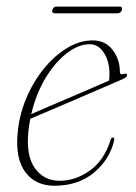

<svg xmlns="http://www.w3.org/2000/svg" viewBox="-20 -572 424 599"><path d="M336 -133.5Q322.5 -75 273.5 -33.8Q224.5 7.5 149.5 7.5Q91 7.5 59.2 -34.8Q27.5 -77 35 -156.5Q40 -213.5 62 -265.5Q84 -317.5 117.2 -358.2Q150.5 -399 189.8 -422.5Q229 -446 269 -446Q308.5 -446 331.2 -416.5Q354 -387 354 -348Q354 -337 366.5 -341.5Q376 -344.5 376.5 -337.5Q377 -331.5 362.5 -325Q351 -320 323.8 -308.2Q296.5 -296.5 261 -281.2Q225.5 -266 189 -250.2Q152.5 -234.5 121.8 -221.5Q91 -208.5 74.5 -201.5Q70.5 -181.5 68.5 -161.5Q61 -85.5 89.2 -46.8Q117.5 -8 166 -8Q215.5 -8 260.2 -39.8Q305 -71.5 325 -135.5Q327 -143 332 -143Q338 -143 336 -133.5ZM260 -434Q225 -434 188.5 -406Q152 -378 122.2 -328.8Q92.5 -279.5 77.5 -216Q97 -224.5 129.5 -238.5Q162 -252.5 198.5 -268Q235 -283.5 267.8 -297.8Q300.5 -312 320 -320.5Q321.5 -327.5 321.5 -341.5Q321.5 -380.5 304.2 -407.2Q287 -434 260 -434ZM143.5 -541Q146 -551.5 157.5 -551.5H351.5Q363 -551.5 360.5 -541Q357 -530.5 346 -530.5H152Q140.5 -530.5 143.5 -541Z"/></svg>

Font: Fraunces 72pt Thin
Style: Italic
Weight: 100
Italic angle: -16°
Version: Version 1.000;[b76b70a41]